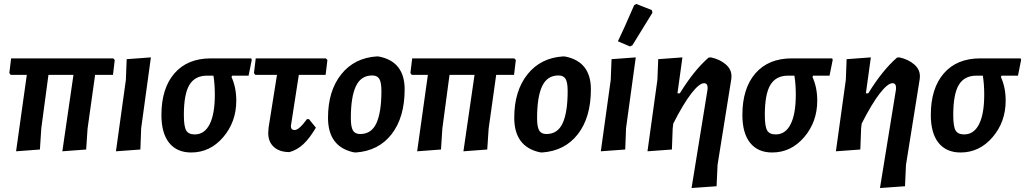

<svg xmlns="http://www.w3.org/2000/svg" viewBox="-20 -758 5163 967"><path d="M61 4 115 -381H34L27 -390L36 -464H550L558 -456L549 -381H459L421 -110L414 -5L294 4L350 -381H224L188 -112L181 -5Z M740 -469 691 -112 687 -5 564 4 614 -356 618 -460Z M943 10Q871 10 832 -38.5Q793 -87 793 -179Q793 -313 858.5 -388.5Q924 -464 1042 -464H1245L1248 -457L1232 -377H1149L1146 -370Q1170 -318 1170 -251Q1170 -144 1104 -67Q1038 10 943 10ZM961 -81Q1010 -81 1036 -132.5Q1062 -184 1062 -281Q1062 -334 1055 -377H1023Q962 -377 934 -330.5Q906 -284 906 -179Q906 -122 917.5 -101.5Q929 -81 961 -81Z M1438 8Q1387 8 1358.5 -18.5Q1330 -45 1331 -91L1333 -117L1375 -381H1266L1259 -390L1268 -464H1621L1629 -456L1620 -381H1485L1447 -136L1445 -123Q1445 -103 1464 -103Q1486 -103 1526 -158H1536L1571 -115Q1539 -61 1508 -32Q1477 -3 1438 8Z M1879 -474 1890 -473Q2018 -447 2018 -308Q2018 -167 1952.5 -82.5Q1887 2 1772 10L1761 9Q1632 -19 1632 -165Q1632 -300 1698.5 -383.5Q1765 -467 1879 -474ZM1855 -378Q1798 -378 1772.5 -324Q1747 -270 1747 -163Q1747 -119 1757.5 -101Q1768 -83 1794 -83Q1851 -83 1876 -138Q1901 -193 1901 -300Q1901 -343 1890.5 -360.5Q1880 -378 1855 -378Z M2081 4 2135 -381H2054L2047 -390L2056 -464H2570L2578 -456L2569 -381H2479L2441 -110L2434 -5L2314 4L2370 -381H2244L2208 -112L2201 -5Z M2817 -474 2828 -473Q2956 -447 2956 -308Q2956 -167 2890.5 -82.5Q2825 2 2710 10L2699 9Q2570 -19 2570 -165Q2570 -300 2636.5 -383.5Q2703 -467 2817 -474ZM2793 -378Q2736 -378 2710.5 -324Q2685 -270 2685 -163Q2685 -119 2695.5 -101Q2706 -83 2732 -83Q2789 -83 2814 -138Q2839 -193 2839 -300Q2839 -343 2828.5 -360.5Q2818 -378 2793 -378Z M3174 -732 3185 -738 3263 -707 3266 -694Q3212 -605 3165 -530L3153 -524L3092 -550Q3120 -607 3174 -732ZM3182 -469 3133 -112 3129 -5 3006 4 3056 -356 3060 -460Z M3417 -469 3392 -288H3404Q3476 -405 3549 -468L3561 -469Q3606 -459 3635.5 -433.5Q3665 -408 3664 -372L3663 -359L3594 72L3589 180L3463 189L3543 -304L3544 -315Q3544 -339 3526 -339Q3502 -339 3462 -287.5Q3422 -236 3371 -136L3368 -112L3364 -5L3241 4L3291 -356L3295 -460Z M3869 10Q3797 10 3758 -38.5Q3719 -87 3719 -179Q3719 -313 3784.5 -388.5Q3850 -464 3968 -464H4171L4174 -457L4158 -377H4075L4072 -370Q4096 -318 4096 -251Q4096 -144 4030 -67Q3964 10 3869 10ZM3887 -81Q3936 -81 3962 -132.5Q3988 -184 3988 -281Q3988 -334 3981 -377H3949Q3888 -377 3860 -330.5Q3832 -284 3832 -179Q3832 -122 3843.5 -101.5Q3855 -81 3887 -81Z M4366 -469 4341 -288H4353Q4425 -405 4498 -468L4510 -469Q4555 -459 4584.5 -433.5Q4614 -408 4613 -372L4612 -359L4543 72L4538 180L4412 189L4492 -304L4493 -315Q4493 -339 4475 -339Q4451 -339 4411 -287.5Q4371 -236 4320 -136L4317 -112L4313 -5L4190 4L4240 -356L4244 -460Z M4818 10Q4746 10 4707 -38.5Q4668 -87 4668 -179Q4668 -313 4733.5 -388.5Q4799 -464 4917 -464H5120L5123 -457L5107 -377H5024L5021 -370Q5045 -318 5045 -251Q5045 -144 4979 -67Q4913 10 4818 10ZM4836 -81Q4885 -81 4911 -132.5Q4937 -184 4937 -281Q4937 -334 4930 -377H4898Q4837 -377 4809 -330.5Q4781 -284 4781 -179Q4781 -122 4792.5 -101.5Q4804 -81 4836 -81Z"/></svg>

Font: Alegreya Sans
Style: Bold Italic
Weight: 700
Italic angle: -7°
Designer: Juan Pablo del Peral
Foundry: Huerta Tipografica
Version: Version 2.007